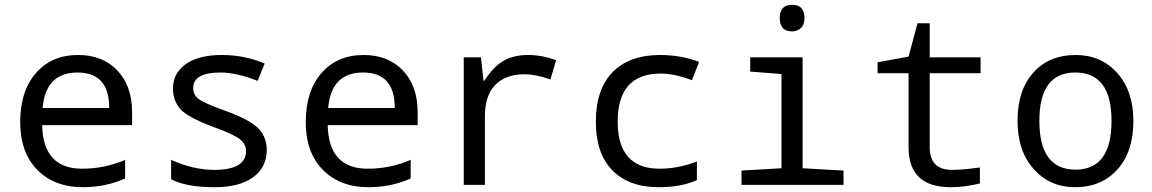

<svg xmlns="http://www.w3.org/2000/svg" viewBox="-20 -777 4841 807"><path d="M535.2 -251H157.2Q161.1 -67.9 325.2 -67.9Q420.4 -67.9 505.9 -105V-26.9Q424.8 9.8 328.1 9.8Q208.5 9.8 136.7 -63.2Q64.9 -136.2 64.9 -264.2Q64.9 -394 131.1 -470Q197.3 -545.9 308.1 -545.9Q411.6 -545.9 473.4 -480.5Q535.2 -415 535.2 -306.2ZM159.2 -323.2H439Q439 -472.2 306.2 -472.2Q171.9 -472.2 159.2 -323.2Z M699.2 -23.9V-105Q793.5 -63 879.9 -63Q1014.2 -63 1014.2 -142.1Q1014.2 -169.9 990.2 -190.4Q966.3 -210.9 879.9 -242.2Q766.1 -284.7 736.6 -320.1Q707 -355.5 707 -403.8Q707 -470.2 761.5 -508.1Q815.9 -545.9 912.1 -545.9Q1008.8 -545.9 1092.3 -509.8L1063 -437Q974.1 -472.2 907.2 -472.2Q792 -472.2 792 -407.2Q792 -377.4 816.7 -359.6Q841.3 -341.8 930.2 -310.1Q1033.2 -272.5 1067.1 -236.1Q1101.1 -199.7 1101.1 -147Q1101.1 -73.7 1043.9 -32Q986.8 9.8 882.3 9.8Q761.2 9.8 699.2 -23.9Z M1735.4 -251H1357.4Q1361.3 -67.9 1525.4 -67.9Q1620.6 -67.9 1706.1 -105V-26.9Q1625 9.8 1528.3 9.8Q1408.7 9.8 1336.9 -63.2Q1265.1 -136.2 1265.1 -264.2Q1265.1 -394 1331.3 -470Q1397.5 -545.9 1508.3 -545.9Q1611.8 -545.9 1673.6 -480.5Q1735.4 -415 1735.4 -306.2ZM1359.4 -323.2H1639.2Q1639.2 -472.2 1506.3 -472.2Q1372.1 -472.2 1359.4 -323.2Z M2317.4 -523.9 2293.5 -442.9Q2233.4 -464.8 2184.1 -464.8Q2104.5 -464.8 2061.3 -419.7Q2018.1 -374.5 2018.1 -289.1V0H1929.2V-536.1H2001.5L2012.2 -438H2016.1Q2053.2 -496.1 2095.7 -521Q2138.2 -545.9 2200.2 -545.9Q2257.8 -545.9 2317.4 -523.9Z M2918.5 -517.1 2888.2 -439.9Q2814.9 -467.8 2757.3 -467.8Q2576.2 -467.8 2576.2 -266.1Q2576.2 -67.9 2752.4 -67.9Q2829.1 -67.9 2909.2 -98.1V-20Q2843.8 9.8 2748.5 9.8Q2623 9.8 2553.7 -61.3Q2484.4 -132.3 2484.4 -265.1Q2484.4 -402.3 2555.2 -474.1Q2626 -545.9 2754.4 -545.9Q2841.3 -545.9 2918.5 -517.1Z M3309.6 -756.8Q3361.3 -756.8 3361.3 -701.2Q3361.3 -672.9 3345.9 -658.9Q3330.6 -645 3309.6 -645Q3257.3 -645 3257.3 -701.2Q3257.3 -756.8 3309.6 -756.8ZM3264.6 -465.8 3133.3 -476.1V-536.1H3353.5V-69.8L3525.4 -60.1V0H3096.7V-60.1L3264.6 -69.8Z M4098.6 -73.2V-5.9Q4035.2 9.8 3975.6 9.8Q3798.8 9.8 3798.8 -158.2V-469.2H3668.5V-515.1L3798.8 -539.1L3836.4 -679.2H3887.7V-536.1H4101.6V-469.2H3887.7V-158.2Q3887.7 -63 3981.4 -63Q4026.9 -63 4098.6 -73.2Z M4498.5 9.8Q4393.1 9.8 4325 -66.2Q4256.8 -142.1 4256.8 -269Q4256.8 -397.5 4323 -471.7Q4389.2 -545.9 4501.5 -545.9Q4607.9 -545.9 4675.8 -470.2Q4743.7 -394.5 4743.7 -269Q4743.7 -139.6 4676.8 -64.9Q4609.9 9.8 4498.5 9.8ZM4500.5 -64Q4651.9 -64 4651.9 -269Q4651.9 -472.2 4499.5 -472.2Q4348.6 -472.2 4348.6 -269Q4348.6 -64 4500.5 -64Z"/></svg>

Font: Noto Mono
Style: Regular
Weight: 400
Designer: Monotype Design Team
Foundry: Monotype Imaging Inc.
Version: Version 1.00